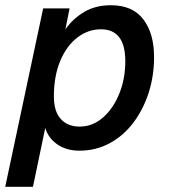

<svg xmlns="http://www.w3.org/2000/svg" viewBox="-33 -564 645 734"><path d="M-13 150 132 -532H233L217 -452Q247 -494 290 -519Q333 -544 391 -544Q474 -544 515 -490Q556 -436 556 -346Q556 -273 535 -208.5Q514 -144 476 -94Q438 -44 385.5 -16Q333 12 271 12Q220 12 185.5 -12.5Q151 -37 140 -75L93 150ZM271 -80Q321 -80 360.5 -114.5Q400 -149 423 -206Q446 -263 446 -330Q446 -452 353 -452Q303 -452 262 -420Q221 -388 197 -330.5Q173 -273 173 -195Q173 -138 199.5 -109Q226 -80 271 -80Z"/></svg>

Font: Geist Medium
Style: Italic
Weight: 500
Italic angle: -12°
Designer: Basement.studio, Andrés Briganti, Mateo Zaragoza
Foundry: Basement.studio, Vercel, Andrés Briganti, Guido Ferreyra, Mateo Zaragoza
Version: Version 1.500; ttfautohint (v1.8.4.7-5d5b)